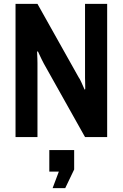

<svg xmlns="http://www.w3.org/2000/svg" viewBox="-20 -706 632 989"><path d="M60 0V-686H173L385 -308Q391 -300 398 -284.5Q405 -269 410.5 -256.5Q416 -244 416 -244L419 -247Q419 -247 419 -259Q419 -271 418.5 -285Q418 -299 418 -304V-686H532V0H418L206 -378Q202 -385 194.5 -400.5Q187 -416 181 -429Q175 -442 175 -442L171 -439Q171 -439 171.5 -428.5Q172 -418 172.5 -404.5Q173 -391 173 -382V0ZM251 263 283 178H234V67H362V167L316 263Z"/></svg>

Font: Archivo Narrow
Style: Bold
Weight: 700
Designer: Hector Gatti
Foundry: Omnibus-Type
Version: Version 3.002